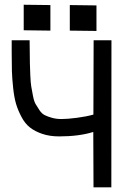

<svg xmlns="http://www.w3.org/2000/svg" viewBox="-20 -806 558 826"><path d="M82 -785.6 196.8 -784.2V-674.3L82 -675.8ZM280.3 -784.2 395 -782.7V-672.9L280.3 -674.3ZM459.5 -632.8Q459.5 -527.3 459.2 -316.4Q459 -105.5 459 0H382.3L381.3 -238.3Q319.8 -219.2 234.9 -219.2Q193.8 -219.2 162.1 -230Q130.4 -240.7 108.9 -257.6Q87.4 -274.4 72.3 -303.2Q57.1 -332 49.1 -359.1Q41 -386.2 36.6 -427.5Q32.2 -468.8 31.2 -500.5Q30.3 -532.2 30.3 -579.6V-622.1V-632.8H107.4Q107.4 -618.7 107.9 -591.3Q108.4 -552.2 108.6 -533.2Q108.9 -514.2 110.4 -481.7Q111.8 -449.2 114.5 -433.6Q117.2 -418 121.8 -393.8Q126.5 -369.6 133.3 -358.2Q140.1 -346.7 150.1 -331.5Q160.2 -316.4 173.6 -310.1Q187 -303.7 204.8 -298.8Q222.7 -293.9 244.6 -293.9Q270 -293.9 310.1 -299.1Q350.1 -304.2 381.8 -313L382.8 -632.8Z"/></svg>

Font: FantasqueSansM Nerd Font
Style: Regular
Weight: 400
Monospace: yes
Designer: Jany Belluz
Version: Version 1.8.0 ; ttfautohint (v1.8.2);Nerd Fonts 3.4.0